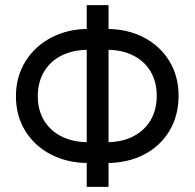

<svg xmlns="http://www.w3.org/2000/svg" viewBox="-20 -727 757 747"><path d="M42 -352.5Q42 -428.7 79.1 -488.3Q116.2 -547.9 180.2 -581.1Q244.1 -614.3 322.3 -614.3H396.5Q475.6 -614.3 539.1 -581.5Q602.5 -548.8 638.7 -489.7Q674.8 -430.7 674.8 -354.5Q674.8 -277.3 639.2 -217.8Q603.5 -158.2 540 -125.5Q476.6 -92.8 395.5 -92.8H323.2Q243.2 -92.8 179.2 -125.5Q115.2 -158.2 78.6 -217.3Q42 -276.4 42 -352.5ZM589.8 -354.5Q589.8 -408.2 565.9 -448.7Q542 -489.3 498 -511.2Q454.1 -533.2 397.5 -533.2H322.3Q264.6 -533.2 220.2 -511.2Q175.8 -489.3 151.4 -448.2Q127 -407.2 127 -352.5Q127 -298.8 151.4 -258.3Q175.8 -217.8 220.2 -195.8Q264.6 -173.8 323.2 -173.8H395.5Q454.1 -173.8 498 -196.3Q542 -218.8 565.9 -259.3Q589.8 -299.8 589.8 -354.5ZM402.3 0H317.4V-707H402.3Z"/></svg>

Font: Pretendard Std Variable
Style: Regular
Weight: 400
Designer: Base glyphs from Inter by Rasmus Andersson; Hangeul glyphs from Noto Sans CJK(Source Han Sans) by Jang Soo-young and Kan
Foundry: Kil Hyung-jin
Version: Version 1.309;Glyphs 3.2 (3225)